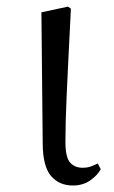

<svg xmlns="http://www.w3.org/2000/svg" viewBox="-20 -545 343 579"><path d="M199.8 14.4Q158.3 14.4 133.7 -14.5Q109.2 -43.4 108.8 -111.9L104.9 -507.9L185 -525L193.8 -518.8Q189.3 -430.3 186.2 -367.2Q183.1 -304.2 181.1 -259Q179.1 -213.9 178.2 -180.2Q177.3 -146.5 177.3 -117.6Q177.3 -70.5 191.4 -54.8Q205.4 -39.1 229 -39.1Q243.8 -39.1 254.5 -43.2Q265.3 -47.3 274.9 -52L283.8 -34.8Q274.5 -16.9 252.5 -1.3Q230.5 14.4 199.8 14.4Z"/></svg>

Font: Noto Serif KR
Style: Regular
Weight: 200
Designer: Ryoko NISHIZUKA 西塚涼子 (kana & ideographs); Frank Grießhammer (Latin, Greek & Cyrillic); Wenlong ZHANG 张文龙 (bopomofo); San
Foundry: Adobe
Version: Version 2.001;hotconv 1.1.0;makeotfexe 2.6.0